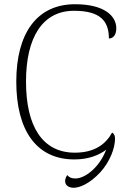

<svg xmlns="http://www.w3.org/2000/svg" viewBox="-20 -744 604 908"><path d="M328 144C357 144 404 125 455 70C500 20 524 -43 524 -89C524 -101 520 -112 510 -117C481 -63 428 -22 334 -22C179 -22 103 -149 103 -358C103 -567 181 -693 330 -693C455 -693 495 -644 495 -562C516 -562 530 -580 530 -610C530 -669 473 -724 335 -724C154 -724 57 -586 57 -358C57 -130 150 10 332 10C401 10 451 -12 482 -36C450 49 381 100 337 100C318 100 307 95 298 84C292 93 288 102 288 113C288 134 308 144 328 144Z"/></svg>

Font: Noto Serif Georgian ExtraLight
Style: Regular
Weight: 200
Designer: Monotype Design Team, Akaki Razmadze
Foundry: Google LLC
Version: Version 2.003